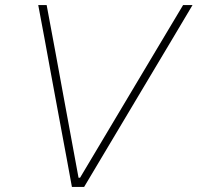

<svg xmlns="http://www.w3.org/2000/svg" viewBox="-20 -733 775 753"><path d="M262 0Q252.5 -53 241 -114.5Q229.5 -176 220 -227L179 -448.5Q168.5 -505 155.5 -577Q142 -648.5 130 -713H163Q179 -628.5 196.2 -534.8Q213.5 -441 229 -356L288 -36H294L486 -358Q536.5 -442 591 -534Q645.5 -625.5 698 -713H735Q697 -649 655 -578.5Q612.5 -507.5 578 -449.5L445 -226.5Q416 -177.5 379.2 -116.2Q342.5 -55 310 0Z"/></svg>

Font: Heraclito Thin
Style: Italic
Weight: 100
Italic angle: -12°
Designer: Kostas Bartsokas (font) & Cristiano Sobral (main changes)
Foundry: Kostas Bartsokas (font) & Cristiano Sobral (main changes)
Version: Version 1.00;July 8, 2020;FontCreator 13.0.0.2655 64-bit